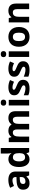

<svg xmlns="http://www.w3.org/2000/svg" viewBox="2144 -2996 810 5139"><g transform="rotate(-90 2549.5 -426.0)"><path d="M302 -608C225 -608 151 -589 93 -559L142 -458C193 -481 243 -498 296 -498C349 -498 381 -472 381 -415V-391L286 -388C123 -382 42 -330 42 -214C42 -96 114 -41 211 -41C302 -41 345 -66 392 -125H396L425 -51H529V-415C529 -545 448 -608 302 -608ZM323 -302 381 -304V-259C381 -189 331 -150 267 -150C224 -150 195 -167 195 -213C195 -265 227 -299 323 -302Z M855 -41C934 -41 981 -77 1010 -122H1016L1045 -51H1159V-811H1010V-636C1010 -593 1017 -548 1021 -527H1016C986 -572 937 -607 859 -607C734 -607 649 -510 649 -323C649 -138 733 -41 855 -41ZM907 -160C839 -160 800 -214 800 -321C800 -428 839 -486 905 -486C993 -486 1020 -428 1020 -322V-306C1018 -208 989 -160 907 -160Z M1956 -607C1893 -607 1828 -583 1795 -527H1782C1752 -582 1696 -607 1616 -607C1553 -607 1490 -583 1457 -527H1449L1429 -597H1315V-51H1464V-308C1464 -424 1490 -488 1573 -488C1629 -488 1655 -448 1655 -370V-51H1804V-325C1804 -430 1834 -488 1913 -488C1969 -488 1995 -448 1995 -370V-51H2144V-407C2144 -547 2080 -607 1956 -607Z M2372 -811C2327 -811 2291 -794 2291 -738C2291 -683 2327 -665 2372 -665C2416 -665 2453 -683 2453 -738C2453 -794 2416 -811 2372 -811ZM2446 -597H2297V-51H2446Z M2983 -213C2983 -310 2924 -345 2831 -383C2735 -422 2717 -435 2717 -461C2717 -485 2739 -497 2783 -497C2832 -497 2878 -480 2932 -457L2977 -564C2912 -594 2853 -607 2785 -607C2654 -607 2569 -556 2569 -455C2569 -362 2615 -326 2718 -283C2824 -238 2836 -224 2836 -197C2836 -169 2813 -150 2755 -150C2703 -150 2629 -169 2570 -196V-73C2625 -50 2674 -41 2750 -41C2904 -41 2983 -102 2983 -213Z M3480 -213C3480 -310 3421 -345 3328 -383C3232 -422 3214 -435 3214 -461C3214 -485 3236 -497 3280 -497C3329 -497 3375 -480 3429 -457L3474 -564C3409 -594 3350 -607 3282 -607C3151 -607 3066 -556 3066 -455C3066 -362 3112 -326 3215 -283C3321 -238 3333 -224 3333 -197C3333 -169 3310 -150 3252 -150C3200 -150 3126 -169 3067 -196V-73C3122 -50 3171 -41 3247 -41C3401 -41 3480 -102 3480 -213Z M3671 -811C3626 -811 3590 -794 3590 -738C3590 -683 3626 -665 3671 -665C3715 -665 3752 -683 3752 -738C3752 -794 3715 -811 3671 -811ZM3745 -597H3596V-51H3745Z M4397 -325C4397 -506 4287 -607 4134 -607C3969 -607 3868 -506 3868 -325C3868 -143 3978 -41 4131 -41C4295 -41 4397 -143 4397 -325ZM4020 -325C4020 -433 4053 -487 4132 -487C4212 -487 4245 -433 4245 -325C4245 -217 4212 -161 4133 -161C4053 -161 4020 -217 4020 -325Z M4830 -607C4762 -607 4697 -583 4662 -527H4654L4634 -597H4520V-51H4669V-308C4669 -424 4696 -488 4787 -488C4848 -488 4875 -448 4875 -370V-51H5024V-407C5024 -547 4947 -607 4830 -607Z"/></g></svg>

Font: Noto Sans Tamil UI
Style: Bold
Weight: 700
Designer: Jelle Bosma - Monotype Design Team
Foundry: Monotype Imaging Inc.
Version: Version 2.004